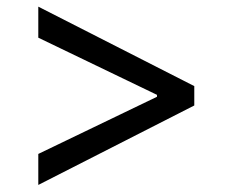

<svg xmlns="http://www.w3.org/2000/svg" viewBox="-20 -565 682 563"><path d="M549.7 -255.7 92.3 -22.7V-113.6L440.3 -281.2V-286.9L92.3 -454.5V-545.5L549.7 -312.5Z"/></svg>

Font: Inter UI
Style: Regular
Weight: 400
Designer: Rasmus Andersson
Foundry: rsms
Version: 3.2;8d6f07862